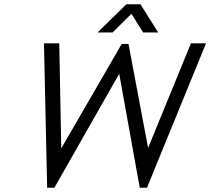

<svg xmlns="http://www.w3.org/2000/svg" viewBox="-20 -884 990 904"><path d="M202 0 187 -680H259L269 -155L252 -157L553 -677H585L683 -157L664 -155L879 -680H950L672 0H638L536 -566H558L236 0ZM439 -731 575 -864H641L725 -731H654L592 -830H610L510 -731Z"/></svg>

Font: Teachers
Style: Italic
Weight: 400
Italic angle: -11°
Designer: Alfredo Marco Pradil, Chank Diesel
Version: Version 1.001